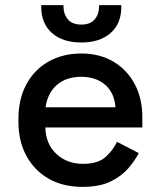

<svg xmlns="http://www.w3.org/2000/svg" viewBox="-20 -716 624 750"><path d="M302 14Q227 14 171 -17.5Q115 -49 83.5 -106.5Q52 -164 52 -240V-252Q52 -329 83 -386.5Q114 -444 169.5 -475.5Q225 -507 298 -507Q369 -507 422.5 -475.5Q476 -444 506 -388Q536 -332 536 -257V-218H157Q159 -153 200.5 -114.5Q242 -76 304 -76Q362 -76 391.5 -102Q421 -128 437 -162L522 -118Q508 -90 481.5 -59Q455 -28 412 -7Q369 14 302 14ZM158 -297H431Q427 -353 391 -384.5Q355 -416 297 -416Q239 -416 202.5 -384.5Q166 -353 158 -297ZM298 -550Q225 -550 183 -587Q141 -624 141 -690V-696H228V-691Q228 -661 245 -640.5Q262 -620 298 -620Q333 -620 350 -640.5Q367 -661 367 -691V-696H454V-690Q454 -624 412 -587Q370 -550 298 -550Z"/></svg>

Font: Space Grotesk Light Medium
Style: Regular
Weight: 500
Version: Version 2.000